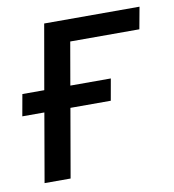

<svg xmlns="http://www.w3.org/2000/svg" viewBox="-79 -586 583 645"><g transform="rotate(-10 213.0 -264.0)"><path d="M302.2 -307.6H164.1L189.5 -453.6H425.3L439 -528.3H113.8L75.2 -307.6H0.5L-12.7 -233.9H62.5L22 0H110.8L151.4 -233.9H289.1Z"/></g></svg>

Font: Roboto
Style: Italic
Weight: 400
Italic angle: -12°
Designer: Google
Version: Version 2.137; 2017